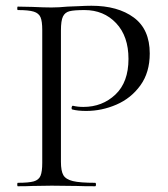

<svg xmlns="http://www.w3.org/2000/svg" viewBox="-20 -648 583 668"><path d="M311 -12Q314 -12 314 -6Q314 0 311 0Q270 0 247 -1L160 -2L93 -1Q74 0 42 0Q40 0 40 -6Q40 -12 42 -12Q80 -12 97.5 -17Q115 -22 121 -36.5Q127 -51 127 -81V-544Q127 -574 121 -588Q115 -602 97.5 -607.5Q80 -613 42 -613Q40 -613 40 -619Q40 -625 42 -625L92 -624Q134 -622 159 -622Q184 -622 215 -625Q227 -625 253 -626.5Q279 -628 298 -628Q390 -628 445.5 -587Q501 -546 501 -462Q501 -396 468.5 -351Q436 -306 385 -284Q334 -262 280 -262Q251 -262 232 -267Q229 -267 229 -272Q229 -275 230.5 -278Q232 -281 234 -280Q250 -276 270 -276Q336 -276 381.5 -319Q427 -362 427 -443Q427 -522 384 -567.5Q341 -613 274 -613Q238 -613 222 -609Q206 -605 199 -590.5Q192 -576 192 -542V-85Q192 -53 200.5 -38.5Q209 -24 233.5 -18Q258 -12 311 -12Z"/></svg>

Font: Cormorant
Style: Regular
Weight: 400
Designer: Christian Thalmann (Catharsis Fonts)
Foundry: Catharsis Fonts
Version: Version 4.000